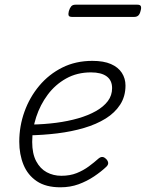

<svg xmlns="http://www.w3.org/2000/svg" viewBox="-20 -778 620 817"><path d="M237 19Q175 19 136.5 -7Q98 -33 80 -77Q62 -121 62 -175Q62 -241 84 -302.5Q106 -364 147 -413Q188 -462 245 -490.5Q302 -519 373 -519Q421 -519 452 -505.5Q483 -492 498.5 -468Q514 -444 514 -414Q514 -368 491.5 -333Q469 -298 429.5 -273.5Q390 -249 337.5 -233.5Q285 -218 224 -210.5Q163 -203 99 -202L115 -248Q169 -249 219 -255.5Q269 -262 312.5 -274.5Q356 -287 388.5 -305.5Q421 -324 439 -348Q457 -372 457 -403Q457 -436 434 -453Q411 -470 367 -470Q308 -470 261.5 -444Q215 -418 183 -375Q151 -332 134 -280Q117 -228 117 -174Q117 -124 134 -92Q151 -60 179 -45Q207 -30 241 -30Q278 -30 306.5 -41.5Q335 -53 358 -70Q381 -87 400 -104Q409 -111 416.5 -110Q424 -109 430 -103Q438 -96 440 -87Q442 -78 433 -69Q411 -48 380.5 -27.5Q350 -7 314.5 6Q279 19 237 19ZM287 -706Q274 -706 272 -712.5Q270 -719 273 -731Q277 -744 283 -751Q289 -758 301 -758H565Q577 -758 579.5 -751Q582 -744 578 -731Q575 -718 568.5 -712Q562 -706 551 -706Z"/></svg>

Font: Playwrite RO ExtraLight
Style: Regular
Weight: 250
Version: Version 1.002